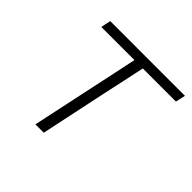

<svg xmlns="http://www.w3.org/2000/svg" viewBox="-131 -624 754 754"><g transform="rotate(45 246.0 -247.0)"><path d="M156.5 0Q168.5 -56.5 179.5 -108.2Q190.5 -160 203.5 -220.5L214 -270Q225.5 -322.5 234.5 -365.8Q243.5 -409 253 -453.5H69L77.5 -494.5H492.5L483.5 -453.5H299.5Q290 -409 280.8 -365.8Q271.5 -322.5 260 -270L249.5 -220.5Q237 -160 225.8 -108.2Q214.5 -56.5 203 0Z"/></g></svg>

Font: Commissioner ExtraLight
Style: Italic
Weight: 200
Italic angle: -12°
Designer: Kostas Bartsokas
Foundry: Kostas Bartsokas
Version: Version 1.000; ttfautohint (v1.8.3)